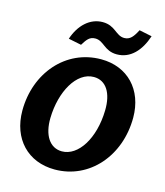

<svg xmlns="http://www.w3.org/2000/svg" viewBox="-112 -823 792 920"><g transform="rotate(15 284.0 -363.0)"><path d="M245 12C417 12 545 -135 545 -325C545 -464 456 -556 325 -556C150 -556 23 -408 23 -221C23 -81 112 12 245 12ZM256 -81C196 -81 160 -136 162 -222C165 -353 227 -465 313 -465C374 -465 408 -410 406 -324C403 -184 337 -81 256 -81ZM149 -611 213 -598C231 -627 243 -645 272 -645C315 -645 327 -598 390 -598C457 -598 504 -649 529 -725L466 -738C448 -703 433 -683 404 -683C362 -683 349 -730 286 -730C222 -730 172 -681 149 -611Z"/></g></svg>

Font: Ronzino Bold
Style: Italic
Weight: 700
Italic angle: -8°
Designer: Nunzio Mazzaferro
Foundry: Collletttivo
Version: Version 1.000;Glyphs 3.3 (3337)